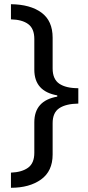

<svg xmlns="http://www.w3.org/2000/svg" viewBox="-20 -734 420 912"><path d="M32 158V86Q84 84 113.5 62.5Q143 41 143 -8V-153Q143 -256 252 -275V-281Q143 -300 143 -403V-549Q143 -598 114 -619.5Q85 -641 32 -642V-714Q124 -713 177 -674Q230 -635 230 -555V-409Q230 -358 261.5 -336.5Q293 -315 352 -315V-242Q293 -241 261.5 -220Q230 -199 230 -149V0Q230 79 175 118.5Q120 158 32 158Z"/></svg>

Font: Noto IKEA Arabic
Style: Regular
Weight: 400
Designer: Monotype Design Team
Foundry: Monotype Imaging Inc.
Version: Version 1.200